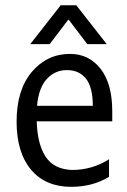

<svg xmlns="http://www.w3.org/2000/svg" viewBox="-20 -699 484 731"><path d="M395.1 -92.6V-25.9Q333.3 12.3 250.6 12.3Q153.1 12.3 98.1 -53.1Q43.2 -118.5 43.2 -235.8Q43.2 -356.8 101.2 -425.3Q159.3 -493.8 246.9 -493.8Q318.5 -493.8 363 -437Q407.4 -380.2 407.4 -275.3V-237H119.8Q122.2 -150.6 153.7 -102.5Q185.2 -54.3 254.3 -51.9Q330.9 -51.9 395.1 -92.6ZM333.3 -296.3Q333.3 -366.7 307.4 -399.4Q281.5 -432.1 234.6 -432.1Q188.9 -432.1 158 -398.1Q127.2 -364.2 121 -296.3ZM239.5 -623.5 169.1 -530.9H95.1L211.1 -679H270.4L386.4 -530.9H312.3L242 -623.5Z"/></svg>

Font: Slabo 27px
Style: Regular
Weight: 400
Version: Version 1.02 Build 003a